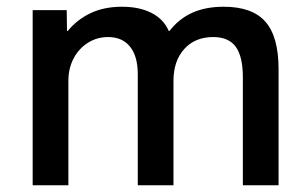

<svg xmlns="http://www.w3.org/2000/svg" viewBox="-20 -550 909 570"><path d="M77 0V-520H178L179 -458H181Q209 -492 249 -511Q289 -530 342 -530Q394 -530 430 -511.5Q466 -493 481 -458H483Q512 -495 551.5 -512.5Q591 -530 644 -530Q729 -530 768 -485.5Q807 -441 807 -345V0H701V-320Q701 -382 680 -411Q659 -440 613 -440Q559 -440 527 -404.5Q495 -369 495 -310V0H389V-330Q389 -383 366 -411.5Q343 -440 301 -440Q268 -440 241 -423Q214 -406 198.5 -376.5Q183 -347 183 -310V0Z"/></svg>

Font: M PLUS 1 Thin Medium
Style: Regular
Weight: 500
Version: Version 1.001